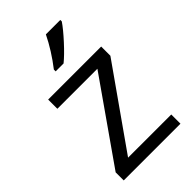

<svg xmlns="http://www.w3.org/2000/svg" viewBox="-231 -848 929 929"><g transform="rotate(-45 234.0 -383.0)"><path d="M428.2 0H40V-55.2L332 -472.2H58.1V-535.2H420.9V-472.2L132.8 -63H428.2ZM372.1 -766.1V-755.9Q350.6 -724.1 308.1 -677.7Q265.6 -631.3 234.4 -606H180.2V-618.2Q236.3 -690.4 273.4 -766.1Z"/></g></svg>

Font: OpenSans
Style: Regular
Weight: 400
Foundry: Ascender Corporation
Version: Version 1.10